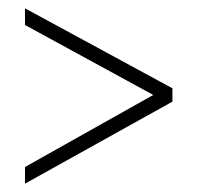

<svg xmlns="http://www.w3.org/2000/svg" viewBox="-20 -520 474 461"><path d="M40 -79V-119L348 -292L40 -460V-500L394 -308V-276Z"/></svg>

Font: Stick No Bills ExtraLight
Style: Regular
Weight: 200
Designer: Kosala Senevirathne, Siva Puranthara, Lasantha Premarathna, Tharique Azeez
Foundry: mooniak
Version: Version 2.000